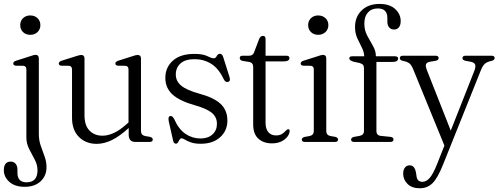

<svg xmlns="http://www.w3.org/2000/svg" viewBox="-37 -740 2599 1001"><path d="M120.5 -558.5Q97.5 -558.5 83 -572.8Q68.5 -587 68.5 -609Q68.5 -631 83.2 -645.2Q98 -659.5 120.5 -659.5Q144 -659.5 158.8 -645.2Q173.5 -631 173.5 -609Q173.5 -587.5 158.8 -573Q144 -558.5 120.5 -558.5ZM165.5 -40.5Q165.5 -8.5 175.5 20Q185.5 48.5 195.5 75.8Q205.5 103 205.5 131.5Q205.5 177 174.5 205.5Q143.5 234 92 234Q40.5 234 11.8 208.2Q-17 182.5 -17 147.5Q-17 102.5 19.5 102.5Q35 102.5 44.5 114Q54 125.5 54 144.5V161.5Q54 210.5 102 210.5Q158.5 210 158.5 148Q158.5 119 144 92Q129.5 65 115 36.8Q100.5 8.5 100.5 -24V-377.5Q100.5 -395.5 85 -397L45 -397.5Q32 -399.5 32 -409Q32 -418.5 47 -423.5L119 -446.5Q129.5 -450 136.2 -452Q143 -454 148.5 -454Q165.5 -454 165.5 -435Z M338.5 -126.5V-377Q338.5 -395.5 323 -397L282.5 -397.5Q269.5 -399 269.5 -409Q269.5 -418.5 284.5 -423.5L357.5 -446.5Q378.5 -453.5 386 -453.5Q403.5 -453.5 403.5 -435V-139.5Q403.5 -86 429.5 -59.2Q455.5 -32.5 497.5 -32.5Q525.5 -32.5 557 -47Q588.5 -61.5 624.5 -94L633 -101.5V-377Q633 -395.5 617.5 -397L577.5 -397.5Q564.5 -399 564.5 -409Q564.5 -418.5 579.5 -423.5L652 -446.5Q662 -450 668.8 -451.8Q675.5 -453.5 680.5 -453.5Q698 -453.5 698 -435V-57.5Q698 -35.5 719 -31L745 -26.5Q759.5 -22.5 759.5 -12.5Q759.5 0 743 0H669Q634 0 634 -38V-72.5Q586 -29 545.8 -9.5Q505.5 10 467 10Q410.5 10 374.5 -26Q338.5 -62 338.5 -126.5Z M1008.5 -18Q1047.5 -18 1070.8 -39.2Q1094 -60.5 1094 -94Q1094 -129.5 1067.8 -151.5Q1041.5 -173.5 979.5 -191Q899.5 -213.5 862.2 -247.5Q825 -281.5 825 -334Q825 -388.5 864.2 -423.8Q903.5 -459 976 -459Q1020.5 -459 1043.5 -447.5Q1066.5 -436 1077.5 -436Q1087 -436 1093 -447.8Q1099 -459.5 1109.5 -459.5Q1121 -459.5 1126.5 -443L1159 -340.5Q1166.5 -318 1153.5 -313.5Q1139.5 -308.5 1130.5 -325Q1103 -383.5 1064 -407.5Q1025 -431.5 978 -431.5Q928.5 -431.5 904 -409.2Q879.5 -387 879.5 -351.5Q879.5 -317 907.8 -293.5Q936 -270 1001 -252Q1076.5 -232 1112.5 -199Q1148.5 -166 1148.5 -111Q1148.5 -59 1111 -24.8Q1073.5 9.5 1009.5 9.5Q978.5 9.5 958.8 2.5Q939 -4.5 927.5 -11.8Q916 -19 909.5 -19Q903.5 -19 899.2 -12Q895 -5 891 2Q887 9 880.5 9Q869 9 866 -5L843.5 -104Q837.5 -131 848.5 -134.5Q861 -139 871.5 -118.5Q895 -65.5 930.5 -41.8Q966 -18 1008.5 -18Z M1262.5 -417 1228 -422.5Q1213 -426 1213 -437.5Q1213 -449.5 1227.5 -449.5H1261.5Q1282 -449.5 1288 -468L1314 -536.5Q1321 -553 1333.5 -553Q1347.5 -553 1347.5 -537V-449.5H1455.5Q1472 -449.5 1472 -437.5Q1472 -420 1442 -420H1347.5V-100Q1347.5 -68 1362 -51Q1376.5 -34 1401.5 -34Q1420.5 -34 1431.8 -40.8Q1443 -47.5 1450 -55.5Q1457 -63.5 1464 -66.5Q1475 -67.5 1473 -53.5Q1469.5 -29.5 1444.2 -11Q1419 7.5 1381.5 7.5Q1337 7.5 1310 -17Q1283 -41.5 1283 -91V-390.5Q1283 -413 1262.5 -417Z M1621.5 -558.5Q1599 -558.5 1584.2 -572.8Q1569.5 -587 1569.5 -609Q1569.5 -631 1584.2 -645.2Q1599 -659.5 1621.5 -659.5Q1645 -659.5 1660 -645.2Q1675 -631 1675 -609Q1675 -587.5 1660 -573Q1645 -558.5 1621.5 -558.5ZM1664 -435.5V-57.5Q1664 -35.5 1685 -31L1711 -26.5Q1725.5 -22.5 1725.5 -12.5Q1725.5 0 1709 0H1552.5Q1536.5 0 1536.5 -12.5Q1536.5 -22 1550.5 -26L1578 -31Q1599 -36 1599 -57V-377.5Q1599 -395.5 1583.5 -397L1543.5 -397.5Q1530.5 -399.5 1530.5 -409Q1530.5 -418.5 1545.5 -423.5L1618 -446.5Q1639 -454 1646.5 -454Q1664 -454 1664 -435.5Z M1925.5 -57.5Q1925.5 -34 1948.5 -31.5L1998.5 -26.5Q2014.5 -24.5 2014.5 -12.5Q2014.5 0 1998 0H1809.5Q1793.5 0 1793.5 -12Q1793.5 -23 1809 -26.5L1837.5 -31.5Q1860.5 -36 1860.5 -57V-384.5Q1860.5 -395.5 1855.8 -401.5Q1851 -407.5 1838 -411.5L1805.5 -418.5Q1784 -425.5 1784 -435.5Q1784 -446.5 1798 -446.5H1862Q1861 -470 1849.2 -492.5Q1837.5 -515 1825.8 -540.5Q1814 -566 1814 -599.5Q1814 -652.5 1848.8 -686Q1883.5 -719.5 1941.5 -719.5Q1994.5 -719.5 2023.2 -693Q2052 -666.5 2052 -630Q2052 -608.5 2042.5 -597.2Q2033 -586 2018 -586Q2002 -586 1992.2 -596.8Q1982.5 -607.5 1982.5 -627V-646.5Q1982.5 -696 1933 -696Q1900 -696 1881.2 -675Q1862.5 -654 1862.5 -617Q1862.5 -582.5 1877.5 -554.2Q1892.5 -526 1907.5 -500.5Q1922.5 -475 1922.5 -449V-446.5H2022Q2038.5 -446.5 2038.5 -435Q2038.5 -417 2008.5 -417H1925.5Z M2241.5 116 2280 19 2116.5 -380.5Q2107.5 -402.5 2096.2 -410.5Q2085 -418.5 2062 -423Q2047.5 -427 2047.5 -436.5Q2047.5 -449.5 2063.5 -449.5H2233.5Q2250 -449.5 2250 -437Q2250 -426.5 2234 -423L2207 -418.5Q2187.5 -415 2184 -405Q2180.5 -395 2189 -373.5L2313 -59L2435.5 -369.5Q2444.5 -392.5 2440 -403.5Q2435.5 -414.5 2415.5 -418.5L2390 -423Q2374 -426.5 2374 -437Q2374 -449.5 2391 -449.5H2525.5Q2542 -449.5 2542 -437Q2542 -427.5 2527.5 -423Q2503 -418 2491.5 -408.2Q2480 -398.5 2470.5 -375L2272.5 119Q2244.5 189 2217.8 215.2Q2191 241.5 2151.5 241.5Q2110.5 241.5 2087.8 219Q2065 196.5 2065 165.5Q2065 145.5 2074 133.8Q2083 122 2098.5 122Q2125 122 2131.5 159L2134 174Q2136.5 208 2165 208Q2185.5 208 2203.2 187.8Q2221 167.5 2241.5 116Z"/></svg>

Font: Fraunces 72pt S050 Light
Style: Regular
Weight: 300
Version: Version 1.000; ttfautohint (v1.8.3)